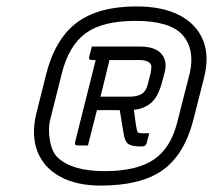

<svg xmlns="http://www.w3.org/2000/svg" viewBox="-20 -780 663 598"><path d="M405 -760Q486 -760 539 -732.5Q592 -705 612.5 -654.5Q633 -604 615 -536L582 -406Q554 -298 486.5 -250Q419 -202 294 -202Q218 -202 167 -230Q116 -258 96.5 -308.5Q77 -359 93 -426L123 -546Q151 -658 218.5 -709Q286 -760 405 -760ZM402 -715Q300 -715 247.5 -677Q195 -639 173 -553L137 -410Q129 -379 135.5 -342.5Q142 -306 160 -289Q205 -247 306 -247Q406 -247 459 -283Q512 -319 532 -399L571 -552Q588 -626 548 -672Q508 -715 402 -715ZM416 -635Q463 -635 482.5 -612.5Q502 -590 493 -555L485 -525Q473 -479 451 -460Q429 -441 397 -438Q399 -423 401 -407.5Q403 -392 406 -377Q407 -370 410 -367.5Q413 -365 422 -365H445Q443 -358 441 -350.5Q439 -343 437 -335Q434 -324 424 -324H416Q392 -324 380.5 -331Q369 -338 365 -364Q362 -382 359 -400.5Q356 -419 353 -437H282Q280 -430 278.5 -423.5Q277 -417 275 -410Q270 -389 264.5 -368.5Q259 -348 254 -327H222Q211 -327 214 -338Q230 -402 246 -465.5Q262 -529 278 -593H266Q255 -593 258 -604Q260 -612 262 -620Q264 -628 266 -635ZM415 -593H321Q314 -564 307 -535.5Q300 -507 293 -479H386Q406 -479 420.5 -487Q435 -495 441 -520L449 -552Q451 -563 451.5 -570Q452 -577 448 -582Q439 -593 415 -593Z"/></svg>

Font: Recursive Mn Lnr St Lt
Style: Italic
Weight: 300
Italic angle: -15°
Monospace: yes
Version: Version 1.079;hotconv 1.0.112;makeotfexe 2.5.65598; ttfautoh